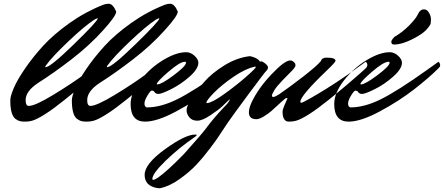

<svg xmlns="http://www.w3.org/2000/svg" viewBox="-20 -632 2372 1026"><path d="M134 -66Q167 -66 264.5 -125Q362 -184 442 -243L523 -302Q532 -295 532 -285Q532 -275 522 -266Q512 -257 493.5 -240Q475 -223 423 -179Q371 -135 326 -99Q208 -4 152 13Q134 18 115 18Q96 18 85 15Q74 12 61 2Q35 -20 35 -96Q35 -117 53 -160Q71 -203 112.5 -264Q154 -325 209.5 -386Q265 -447 350.5 -508Q436 -569 533 -607Q548 -612 560 -612Q572 -612 582 -601.5Q592 -591 596 -580L601 -570Q601 -547 530 -469Q457 -388 361.5 -314.5Q266 -241 184 -189Q117 -145 117 -97Q117 -66 134 -66ZM224 -273Q249 -273 375.5 -396Q502 -519 502 -533L501 -535L484 -527Q432 -493 345.5 -411Q259 -329 226 -283Q222 -278 222 -275.5Q222 -273 224 -273Z M463 -66Q496 -66 593.5 -125Q691 -184 771 -243L852 -302Q861 -295 861 -285Q861 -275 851 -266Q841 -257 822.5 -240Q804 -223 752 -179Q700 -135 655 -99Q537 -4 481 13Q463 18 444 18Q425 18 414 15Q403 12 390 2Q364 -20 364 -96Q364 -117 382 -160Q400 -203 441.5 -264Q483 -325 538.5 -386Q594 -447 679.5 -508Q765 -569 862 -607Q877 -612 889 -612Q901 -612 911 -601.5Q921 -591 925 -580L930 -570Q930 -547 859 -469Q786 -388 690.5 -314.5Q595 -241 513 -189Q446 -145 446 -97Q446 -66 463 -66ZM553 -273Q578 -273 704.5 -396Q831 -519 831 -533L830 -535L813 -527Q761 -493 674.5 -411Q588 -329 555 -283Q551 -278 551 -275.5Q551 -273 553 -273Z M968 -302Q942 -302 880 -248.5Q818 -195 818 -183Q818 -181 821 -181Q843 -181 908.5 -230Q974 -279 974 -297Q974 -302 968 -302ZM755 18Q678 18 678 -76Q678 -135 729.5 -201.5Q781 -268 851 -310.5Q921 -353 975 -353Q999 -353 1019.5 -334Q1040 -315 1040 -297Q1040 -264 993 -222.5Q946 -181 894.5 -155.5Q843 -130 826.5 -130Q810 -130 802 -145Q798 -148 791 -148Q784 -148 768 -121.5Q752 -95 752 -78.5Q752 -62 764 -58Q840 -58 929 -102.5Q1018 -147 1175 -259Q1186 -267 1208.5 -283Q1231 -299 1235 -302Q1244 -295 1244 -285Q1244 -275 1235 -267Q1185 -217 1105.5 -155Q1026 -93 923 -37.5Q820 18 755 18Z M835 374Q814 374 793 365Q753 348 753 302Q753 244 861.5 165.5Q970 87 1023 87Q1031 87 1031 90Q1031 93 1021 100Q935 159 864.5 227.5Q794 296 794 325Q794 329 800 329Q806 329 826 316Q874 282 962 192Q1059 84 1081 54Q1120 1 1174 -56L1194 -77Q1195 -79 1197 -81Q1199 -83 1202 -88Q1210 -101 1209 -101Q1206 -101 1196 -91Q1186 -81 1167.5 -63.5Q1149 -46 1105 -16.5Q1061 13 1034 13Q1007 13 992 -5Q977 -23 977 -43.5Q977 -64 1003 -105Q1029 -146 1071 -194Q1113 -242 1179.5 -283Q1246 -324 1316 -332Q1357 -323 1369 -303Q1371 -304 1377 -304Q1383 -304 1397.5 -292.5Q1412 -281 1412 -271.5Q1412 -262 1403.5 -254Q1395 -246 1310 -131.5Q1225 -17 1195.5 26Q1166 69 1154 88.5Q1142 108 1104.5 158Q1067 208 1029 248.5Q991 289 937.5 326.5Q884 364 835 374ZM1087 -81Q1113 -83 1177.5 -129Q1242 -175 1294.5 -221Q1347 -267 1347 -274Q1347 -276 1343 -276Q1291 -265 1227 -221Q1163 -177 1123 -136Q1083 -95 1083 -84Q1083 -81 1087 -81Z M1606 -89Q1755 -169 1934 -302Q1943 -295 1943 -285Q1943 -275 1933 -266Q1923 -257 1904.5 -240Q1886 -223 1834 -179Q1782 -135 1737 -99Q1619 -4 1563 13Q1545 18 1524 18Q1490 18 1490 -35Q1490 -46 1499.5 -68Q1509 -90 1510.5 -93.5Q1512 -97 1513 -99Q1514 -101 1515 -102.5Q1516 -104 1516 -106Q1516 -108 1510 -108Q1505 -108 1477 -81.5Q1449 -55 1430.5 -39Q1412 -23 1388.5 -9Q1365 5 1350 5Q1310 5 1310 -32Q1310 -54 1325 -86Q1360 -160 1430 -234Q1500 -308 1530 -309Q1541 -309 1550 -301Q1559 -293 1559 -283Q1559 -273 1539 -253Q1519 -233 1488.5 -201.5Q1458 -170 1445.5 -149Q1433 -128 1433 -121Q1433 -114 1441 -114Q1449 -114 1470 -127Q1527 -166 1600.5 -223Q1674 -280 1695 -306Q1700 -324 1725 -324Q1773 -324 1773 -307Q1773 -300 1726 -255Q1585 -120 1585 -88Q1585 -83 1589.5 -83Q1594 -83 1606 -89Z M2056 -302Q2062 -302 2062 -297Q2062 -279 1996.5 -230Q1931 -181 1909 -181Q1906 -181 1906 -183Q1906 -195 1968 -248.5Q2030 -302 2056 -302ZM1843 18Q1908 18 2011 -37.5Q2114 -93 2193.5 -155Q2273 -217 2323 -267Q2332 -275 2332 -282Q2332 -295 2323 -302Q2319 -299 2296.5 -283Q2274 -267 2263 -259Q2106 -147 2017 -102.5Q1928 -58 1852 -58Q1840 -62 1840 -78.5Q1840 -95 1856 -121.5Q1872 -148 1880 -148L1890 -145Q1898 -130 1914.5 -130Q1931 -130 1982.5 -155.5Q2034 -181 2081 -222.5Q2128 -264 2128 -297Q2128 -315 2107.5 -334Q2087 -353 2063 -353Q2009 -353 1939 -310.5Q1869 -268 1817.5 -201.5Q1766 -135 1766 -76Q1766 18 1843 18ZM2071 -409Q2071 -418 2088 -435Q2132 -461 2165 -494.5Q2198 -528 2209 -548L2220 -568Q2230 -582 2246 -582Q2262 -582 2272.5 -564Q2283 -546 2283 -527L2281 -504Q2260 -465 2212 -438Q2136 -394 2086 -394Q2071 -394 2071 -409Z"/></svg>

Font: Mr Dafoe
Style: Regular
Weight: 400
Designer: Alejandro Paul
Foundry: Alejandro Paul
Version: Version 1.000